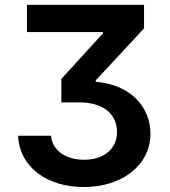

<svg xmlns="http://www.w3.org/2000/svg" viewBox="-20 -747 687 777"><path d="M186.4 -197.8H53.3C58.9 -71 169.7 9.9 319.2 9.9C474.8 9.9 588.8 -78.8 588.8 -206.3C588.8 -311.1 511.7 -404.1 367.5 -416.2V-421.9L562.9 -632.1V-727.3H89.1V-617.2H396.7V-612.2L228.3 -427.6V-332.7H300.4C405.2 -332.7 453.5 -279.1 453.5 -213.1C453.5 -141.7 397.4 -100.5 320.3 -100.5C247.9 -100.5 191.8 -136.4 186.4 -197.8Z"/></svg>

Font: Margiela Sans Semi Bold
Style: Regular
Weight: 600
Designer: Stefan Endress, Andreas Faust
Version: Version 1.100;FEAKit 1.0